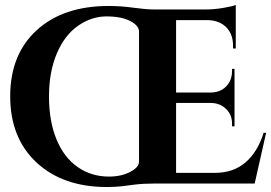

<svg xmlns="http://www.w3.org/2000/svg" viewBox="-20 -738 1091 772"><path d="M599 0Q556 0 519.5 4.5Q483 9 469 11Q438 14 410 14Q233 14 127 -84.5Q21 -183 21 -351Q21 -519 127.5 -616.5Q234 -714 417 -714Q466 -714 516.5 -707Q567 -700 598 -700H809Q840 -700 876.5 -706Q913 -712 928 -718V-543H917V-555Q917 -600 890.5 -627.5Q864 -655 819 -657H688V-366H829Q879 -367 903 -409Q913 -428 913 -452V-461H923V-230H913V-238Q914 -275 890 -299Q866 -323 830 -324H688V-43H845Q918 -43 967 -85Q1016 -127 1040 -204H1050L1004 0ZM418 -28Q467 -28 503 -46.5Q539 -65 539 -88V-611Q539 -635 503.5 -653.5Q468 -672 408 -672Q348 -672 294 -634.5Q240 -597 208.5 -523Q177 -449 177 -350Q177 -251 207 -178Q237 -105 292 -66.5Q347 -28 418 -28Z"/></svg>

Font: Cinzel Decorative
Style: Bold
Weight: 700
Version: Version 1.002;PS 001.002;hotconv 1.0.56;makeotf.lib2.0.21325